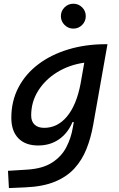

<svg xmlns="http://www.w3.org/2000/svg" viewBox="-20 -755 626 1010"><path d="M26.9 234.4 22 143.6 124.5 137.2Q206.1 131.8 255.1 99.6Q304.2 67.4 329.1 19Q354 -29.3 362.8 -82.5L368.2 -112.8H361.3Q336.4 -53.7 289.8 -21.7Q243.2 10.3 180.7 10.3Q113.3 10.3 76.4 -27.8Q39.6 -65.9 39.6 -135.3Q39.6 -223.1 76.9 -294.7Q114.3 -366.2 181.6 -417Q249 -467.8 339.6 -495.1Q430.2 -522.5 536.1 -522.5H545.4L470.2 -98.1Q458 -29.3 434.8 28.8Q411.6 86.9 371.6 130.9Q331.5 174.8 268.8 200.7Q206.1 226.6 114.7 230.5ZM423.3 -425.3Q343.3 -413.6 280.3 -374.8Q217.3 -335.9 180.7 -277.3Q144 -218.8 144 -147.5Q144 -116.2 161.9 -99.4Q179.7 -82.5 212.4 -82.5Q282.7 -82.5 332.5 -142.3Q382.3 -202.1 403.8 -314.5ZM365.7 -604.5Q338.9 -604.5 319.6 -623.8Q300.3 -643.1 300.3 -669.9Q300.3 -697.3 319.6 -716.3Q338.9 -735.4 365.7 -735.4Q393.1 -735.4 412.1 -716.3Q431.2 -697.3 431.2 -669.9Q431.2 -643.1 412.1 -623.8Q393.1 -604.5 365.7 -604.5Z"/></svg>

Font: Cascadia Mono
Style: Italic
Weight: 400
Italic angle: -10°
Monospace: yes
Designer: Aaron Bell
Foundry: Saja Typeworks
Version: Version 2404.023; ttfautohint (v1.8.4)